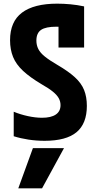

<svg xmlns="http://www.w3.org/2000/svg" viewBox="-20 -760 540 1050"><path d="M210 270H80L160 50H330ZM224 10Q179 10 136 3.5Q93 -3 55 -15V-149Q91 -134 132.5 -125Q174 -116 210 -116Q259 -116 285 -133.5Q311 -151 311 -185Q311 -205 301.5 -222.5Q292 -240 269.5 -258.5Q247 -277 208 -299Q144 -337 106 -372.5Q68 -408 51.5 -448.5Q35 -489 35 -540Q35 -642 100.5 -691Q166 -740 293 -740Q328 -740 365.5 -736.5Q403 -733 440 -725V-500H300V-671L349 -610Q334 -612 318 -613Q302 -614 289 -614Q230 -614 204.5 -596.5Q179 -579 179 -538Q179 -513 189.5 -492Q200 -471 225.5 -450.5Q251 -430 294 -405Q354 -370 389.5 -337.5Q425 -305 440 -267.5Q455 -230 455 -181Q455 -84 398.5 -37Q342 10 224 10Z"/></svg>

Font: M PLUS Code Latin
Style: Bold
Weight: 700
Designer: Coji Morishita
Foundry: UNDERFOREST DESIGN
Version: Version 1.002; ttfautohint (v1.8.3)